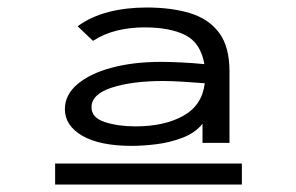

<svg xmlns="http://www.w3.org/2000/svg" viewBox="-20 -648 790 512"><path d="M332 -259Q246 -259 199.5 -286Q153 -313 153 -357Q153 -395 186.5 -423.5Q220 -452 278 -467.5Q336 -483 409 -483Q433 -483 463.5 -481.5Q494 -480 525 -477Q515 -534 474 -554.5Q433 -575 365 -575Q327 -575 292 -566.5Q257 -558 228 -539L187 -578Q223 -604 269.5 -616Q316 -628 371 -628Q437 -628 486.5 -613Q536 -598 564 -561Q592 -524 592 -457V-267H520V-318Q501 -294 467.5 -281Q434 -268 397.5 -263.5Q361 -259 332 -259ZM224 -362Q224 -334 259.5 -322.5Q295 -311 341 -311Q418 -311 468.5 -339Q519 -367 526 -426Q500 -428 469 -430Q438 -432 415 -432Q333 -432 278.5 -414.5Q224 -397 224 -362ZM127 -212H625V-156H127Z"/></svg>

Font: Inconsolata ExtraExpanded
Style: Regular
Weight: 400
Width: 8
Monospace: yes
Designer: Raph Levien, Cyreal, Brenton Simpson
Foundry: Raph Levien, Cyreal, Google
Version: Version 3.000; ttfautohint (v1.8.2.53-6de2)